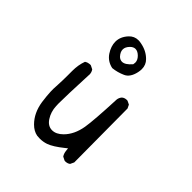

<svg xmlns="http://www.w3.org/2000/svg" viewBox="-171 -736 842 842"><g transform="rotate(45 250.0 -314.5)"><path d="M98.1 -319.3V-292Q98.1 -258.8 96.7 -235.4Q95.2 -211.9 95.2 -204.1Q95.2 -196.3 95.5 -187.3Q95.7 -178.2 97.2 -161.9Q98.6 -145.5 101.1 -128.9Q109.9 -70.3 146 -34.2Q166.5 -13.7 190.4 -9.3Q198.7 -8.3 207 -8.3Q227.5 -8.3 246.1 -14.6Q272.9 -23.9 314.9 -57.6L325.2 -65.9L326.7 -52.7Q328.1 -37.1 335.9 -25.4L352.5 -17.1Q354.5 -16.6 356.4 -16.6Q370.6 -16.6 379.9 -23.9L388.2 -41.5L386.2 -374L378.4 -390.1L362.3 -397.9Q360.4 -398.4 358.4 -398.4Q343.8 -398.4 334.5 -390.1Q326.2 -380.4 324.7 -367.7Q318.8 -232.4 311 -185.5Q301.3 -128.9 268.1 -95.7Q244.6 -72.3 219.7 -72.3Q193.4 -72.3 176.3 -98.6Q158.7 -125.5 157.2 -160.2Q156.7 -166 156.7 -176.3Q156.7 -222.2 162.6 -355Q163.1 -358.9 163.1 -360.4Q163.1 -375 155.3 -385.7L138.7 -394Q136.7 -394.5 133.8 -394.5Q130.9 -394.5 127 -393.6Q117.7 -392.6 109.4 -386.7Q98.1 -356 98.1 -319.3ZM308.6 -540Q308.6 -566.9 290.5 -584.5Q265.1 -610.4 225.6 -617.7Q216.8 -619.6 208.5 -619.6Q183.1 -619.6 165.5 -600.6Q141.1 -574.2 141.1 -543.5Q141.1 -515.6 159.7 -487.3Q178.7 -459 213.4 -451.7Q242.7 -454.6 271 -467.3Q297.4 -479 306.2 -519.5Q308.6 -530.3 308.6 -540ZM224.1 -501.5Q212.4 -501.5 202.6 -510.7Q188 -526.4 188 -542Q188 -557.6 202.6 -572.3Q213.9 -583.5 226.1 -583.5Q240.2 -583.5 254.2 -569.6Q268.1 -555.7 268.1 -540Q268.1 -535.2 266.6 -528.8Q243.2 -501.5 224.1 -501.5Z"/></g></svg>

Font: Bakudai
Style: ExtraLight
Weight: 200
Version: Version 1.48